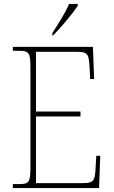

<svg xmlns="http://www.w3.org/2000/svg" viewBox="-20 -951 575 971"><path d="M245 -784V-771H248C288 -811 350 -886 373 -921V-931H329C311 -886 274 -830 245 -784ZM45 0H481L487 -163H467L463 -94C459 -37 454 -25 398 -25H162V-362H387V-387H162V-689H366C424 -689 429 -678 433 -613L436 -551H456L450 -714H45V-694H78C128 -694 134 -683 134 -606V-108C134 -31 128 -20 78 -20H45Z"/></svg>

Font: Noto Serif SemiCondensed Thin
Style: Regular
Weight: 100
Width: 4
Designer: Monotype Design Team
Foundry: Monotype Imaging Inc.
Version: Version 2.015